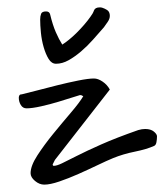

<svg xmlns="http://www.w3.org/2000/svg" viewBox="-20 -575 446 521"><path d="M406 -205Q406 -197 404.5 -189Q403 -181 398 -179Q378 -170 346 -163.5Q314 -157 287 -146Q270 -139 245 -127Q220 -115 193 -103Q166 -91 141 -82.5Q116 -74 100 -74Q87 -74 75 -84Q63 -94 63 -105Q63 -125 81.5 -153.5Q100 -182 124.5 -212Q149 -242 172.5 -269.5Q196 -297 206 -314Q205 -314 203 -315.5Q201 -317 197 -317Q166 -307 139 -299Q116 -292 91.5 -286.5Q67 -281 52 -281Q42 -281 36.5 -290Q31 -299 31 -310Q31 -313 32.5 -316Q34 -319 39 -319Q52 -322 78.5 -329Q105 -336 135 -343.5Q165 -351 192.5 -356.5Q220 -362 235 -362Q246 -362 258.5 -353.5Q271 -345 278 -332L129 -141L123 -129Q123 -125 126 -125Q134 -125 148.5 -132Q163 -139 188.5 -152Q214 -165 254.5 -183Q295 -201 355 -222Q365 -225 374 -225Q389 -225 397.5 -218Q406 -211 406 -205ZM273 -546Q278 -541 278 -532Q278 -524 272.5 -516Q267 -508 262 -501Q248 -485 232.5 -467.5Q217 -450 200 -435.5Q183 -421 166 -411.5Q149 -402 132 -402Q120 -402 112 -415Q104 -428 98.5 -447Q93 -466 91 -486.5Q89 -507 89 -522Q89 -531 91.5 -537.5Q94 -544 105 -544Q114 -544 116 -536Q123 -507 131.5 -487.5Q140 -468 149 -454Q157 -459 167.5 -467.5Q178 -476 188.5 -486.5Q199 -497 208.5 -508Q218 -519 225 -529Q232 -538 235 -546.5Q238 -555 251 -555Q257 -555 264 -551.5Q271 -548 273 -546Z"/></svg>

Font: Reenie Beanie
Style: Regular
Weight: 500
Designer: James Grieshaber
Foundry: James Grieshaber
Version: Version 1.000